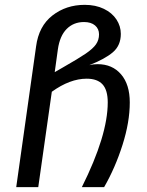

<svg xmlns="http://www.w3.org/2000/svg" viewBox="-20 -773 609 793"><path d="M516 -350Q516 -269 486 -174.5Q456 -80 410 0H318Q425 -214 425 -350Q425 -401 403.5 -424.5Q382 -448 338 -448Q269 -448 194 -394L138 0H47L129 -581Q140 -665 196.5 -709Q253 -753 330 -753Q375 -753 409 -736.5Q443 -720 461 -692.5Q479 -665 479 -633Q479 -585 446 -557Q413 -529 349 -504Q365 -508 383 -508Q444 -508 480 -466Q516 -424 516 -350ZM389 -631Q389 -654 372.5 -668Q356 -682 327 -682Q284 -682 255.5 -653.5Q227 -625 219 -569L206 -475L239 -494Q304 -531 334 -551.5Q364 -572 376.5 -590Q389 -608 389 -631Z"/></svg>

Font: FiraGO
Style: Italic
Weight: 400
Italic angle: -8°
Designer: bBox Type GmbH
Foundry: bBox Type GmbH
Version: Version 1.001